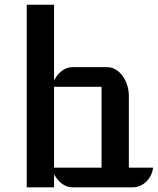

<svg xmlns="http://www.w3.org/2000/svg" viewBox="-20 -797 671 817"><path d="M93.8 -776.9H210V-454.6Q223.6 -481 244.1 -496.1Q264.6 -511.2 288.6 -511.2H436Q455.1 -511.2 471.7 -501.5Q488.3 -491.7 501 -474.9Q513.7 -458 521 -435.5Q528.3 -413.1 528.3 -387.2V-83.5H631.3Q629.4 -66.4 621.8 -51Q614.3 -35.6 602.8 -24.4Q591.3 -13.2 576.7 -6.6Q562 0 545.9 0H288.6Q264.6 0 244.4 -14.9Q224.1 -29.8 210 -55.2V0H93.8ZM412.1 -83.5V-427.7H210V-83.5Z"/></svg>

Font: Atomic Age
Style: Regular
Weight: 400
Designer: James Grieshaber
Foundry: James Grieshaber
Version: Version 1.008; ttfautohint (v1.4.1) -l 6 -r 46 -G 0 -x 0 -H 